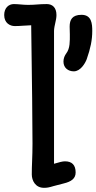

<svg xmlns="http://www.w3.org/2000/svg" viewBox="-29 -898 464 924"><path d="M124 -58.6C124 -29.3 141.1 5.9 182.6 5.9C196.8 5.9 206.5 4.4 228.5 -2.4L277.3 -15.1C314 -23.9 335 -38.6 335 -67.9C335 -104 317.4 -121.6 283.7 -121.6C272 -121.6 257.3 -117.7 231 -109.9V-750C231.9 -776.4 242.7 -800.3 242.7 -825.7C242.7 -861.3 223.6 -878.4 196.3 -878.4C156.2 -878.4 143.1 -874.5 106.4 -874.5C81.5 -874.5 60.1 -878.4 37.6 -878.4C12.7 -878.4 -8.8 -859.9 -8.8 -825.7C-8.8 -786.6 19.5 -772.5 42.5 -772.5C69.8 -772.5 95.7 -775.9 121.1 -776.4C125 -544.4 127.4 -266.1 127.4 -206.5C127.4 -177.7 126.5 -146 125.5 -122.6C124.5 -100.1 124 -79.6 124 -58.6ZM326.2 -554.7C357.9 -554.7 380.4 -592.3 388.2 -612.8C406.7 -665.5 415 -705.6 415 -749C415 -783.7 412.1 -826.7 363.3 -826.7C317.9 -826.7 306.2 -802.2 306.2 -770C306.2 -752.9 307.1 -743.2 307.1 -732.9C307.1 -700.2 308.6 -665.5 290 -641.1C282.2 -630.4 276.4 -617.7 276.4 -601.6C276.4 -570.3 300.3 -554.7 326.2 -554.7Z"/></svg>

Font: Autour One
Style: Regular
Weight: 400
Designer: Eben Sorkin
Foundry: Eben Sorkin
Version: Version 1.002